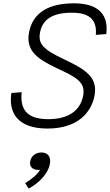

<svg xmlns="http://www.w3.org/2000/svg" viewBox="-20 -762 662 1156"><path d="M557 -552 620 -557C637.5 -700.5 539.5 -742 425.5 -742C274.5 -742 178 -687 155 -568C133 -455.5 208.5 -405.5 320 -352.5C432 -299.5 497.5 -271.5 480.5 -185C462 -91 386 -44.5 270.5 -44.5C153 -44.5 98.5 -93 110.5 -207L48.5 -202C30.5 -85.5 84 12 265.5 12C444 12 528.5 -80.5 549 -185.5C571 -298 492.5 -345 364.5 -405.5C236.5 -466 208 -499 221.5 -568.5C237 -648.5 301.5 -685.5 412.5 -685.5C515 -685.5 565 -646.5 557 -552ZM211.5 261C214.5 261 218 261 221.5 260.5C201 293 169 317.5 131.5 340.5L152.5 373.5C210 343 268 288 280 226.5C289.5 178 264 156 229.5 156C198 156 168.5 174.5 162 208.5C155.5 241 175.5 261 211.5 261Z"/></svg>

Font: Monaspace Neon ExtraLight
Style: Italic
Weight: 200
Italic angle: -11°
Designer: Riley Cran & the Lettermatic Team
Foundry: Lettermatic
Version: Version 1.200 (Monaspace Neon)